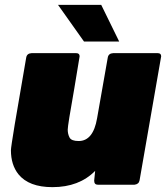

<svg xmlns="http://www.w3.org/2000/svg" viewBox="-20 -761 692 791"><path d="M196 10Q99 10 56 -43Q25 -82 25 -142Q25 -164 88 -524Q91 -541 110 -542H294Q308 -542 308 -529L286 -396Q259 -244 259 -227Q259 -209 266.5 -194.5Q274 -180 304 -180Q364 -180 380 -274L424 -524Q427 -541 446 -542H630Q644 -542 644 -529L555 -18Q552 -2 534 0H383Q368 0 368 -17L372 -57Q306 10 196 10ZM471 -590H326L219 -741H397Z"/></svg>

Font: YamahaIndonesia935. App Black
Style: Italic
Weight: 900
Italic angle: -10°
Designer: Dalton Maag Ltd
Foundry: Dalton Maag Ltd
Version: Version 1.002; January 01, 2024; Regular/Italic